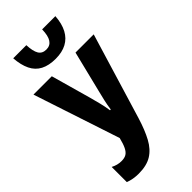

<svg xmlns="http://www.w3.org/2000/svg" viewBox="-292 -996 1066 1066"><g transform="rotate(-45 241.0 -463.0)"><path d="M395 -936Q391 -880 371 -842.5Q351 -805 315.5 -786Q280 -767 229 -767Q176 -767 140.5 -785.5Q105 -804 86.5 -842Q68 -880 64 -936H167Q169 -887 183 -863.5Q197 -840 229 -840Q259 -840 274.5 -863.5Q290 -887 291 -936ZM321 -209Q299 -137 272.5 -88Q246 -39 206.5 -14.5Q167 10 104 10Q82 10 62 6.5Q42 3 24 -4V-123Q39 -115 54.5 -111Q70 -107 86 -107Q110 -107 124.5 -116Q139 -125 149.5 -146.5Q160 -168 169 -205L1 -714H145L211 -479Q219 -449 227 -418Q235 -387 240 -352H246Q251 -387 257 -413Q263 -439 271 -471L331 -714H474Z"/></g></svg>

Font: Noto Sans Display ExtraCondensed
Style: Bold
Weight: 700
Width: 2
Designer: Monotype Design Team
Foundry: Monotype Imaging Inc.
Version: Version 2.003